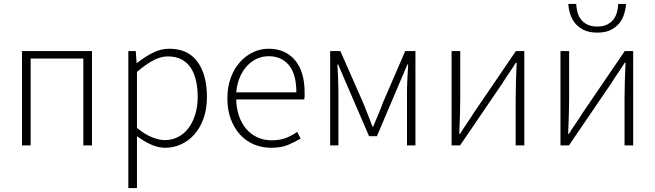

<svg xmlns="http://www.w3.org/2000/svg" viewBox="-20 -740 3334 977"><path d="M92 0V-480H448V0H404V-442H136V0Z M633 217V-480H671L675 -420H678Q713 -448 754.5 -470Q796 -492 841 -492Q937 -492 985 -425.5Q1033 -359 1033 -247Q1033 -186 1016 -138Q999 -90 969.5 -56.5Q940 -23 901.5 -5.5Q863 12 821 12Q787 12 751 -3.5Q715 -19 677 -47V217ZM819 -27Q855 -27 886 -43Q917 -59 939 -88Q961 -117 973.5 -157.5Q986 -198 986 -247Q986 -291 977.5 -329Q969 -367 951 -394.5Q933 -422 904 -437.5Q875 -453 834 -453Q798 -453 759.5 -432.5Q721 -412 677 -374V-89Q719 -55 755 -41Q791 -27 819 -27Z M1359 12Q1313 12 1272.5 -5Q1232 -22 1202 -54.5Q1172 -87 1154.5 -133.5Q1137 -180 1137 -239Q1137 -298 1154.5 -345Q1172 -392 1201.5 -424.5Q1231 -457 1268.5 -474.5Q1306 -492 1346 -492Q1432 -492 1481 -434Q1530 -376 1530 -270Q1530 -261 1530 -252Q1530 -243 1528 -234H1182Q1183 -189 1196 -150.5Q1209 -112 1232.5 -84.5Q1256 -57 1289 -41.5Q1322 -26 1363 -26Q1402 -26 1433.5 -37.5Q1465 -49 1492 -69L1510 -35Q1481 -18 1446.5 -3Q1412 12 1359 12ZM1182 -270H1488Q1488 -363 1450 -408.5Q1412 -454 1347 -454Q1316 -454 1288 -441.5Q1260 -429 1237.5 -405Q1215 -381 1200.5 -347Q1186 -313 1182 -270Z M1660 0V-480H1712L1827 -219Q1839 -188 1851.5 -157.5Q1864 -127 1875 -96H1879Q1892 -127 1905 -157.5Q1918 -188 1929 -219L2042 -480H2094V0H2051V-272Q2051 -300 2053 -338.5Q2055 -377 2057 -412H2053Q2042 -386 2031.5 -361Q2021 -336 2010 -311L1898 -47H1858L1744 -311Q1733 -336 1722.5 -361Q1712 -386 1701 -412H1697Q1699 -377 1700.5 -338.5Q1702 -300 1702 -272V0Z M2278 0V-480H2322V-240Q2322 -201 2320.5 -154Q2319 -107 2317 -59H2321Q2335 -82 2355 -111Q2375 -140 2389 -163L2605 -480H2648V0H2604V-240Q2604 -280 2605.5 -326.5Q2607 -373 2609 -421H2605Q2591 -398 2571 -369Q2551 -340 2537 -317L2321 0Z M2832 0V-480H2876V-240Q2876 -201 2874.5 -154Q2873 -107 2871 -59H2875Q2889 -82 2909 -111Q2929 -140 2943 -163L3159 -480H3202V0H3158V-240Q3158 -280 3159.5 -326.5Q3161 -373 3163 -421H3159Q3145 -398 3125 -369Q3105 -340 3091 -317L2875 0ZM3019 -574Q2977 -574 2949.5 -588Q2922 -602 2905.5 -623Q2889 -644 2881 -670Q2873 -696 2872 -720H2912Q2913 -699 2918.5 -678Q2924 -657 2936.5 -641Q2949 -625 2969 -615Q2989 -605 3019 -605Q3049 -605 3069 -615Q3089 -625 3101.5 -641Q3114 -657 3119.5 -678Q3125 -699 3126 -720H3166Q3164 -696 3156.5 -670Q3149 -644 3132.5 -623Q3116 -602 3088.5 -588Q3061 -574 3019 -574Z"/></svg>

Font: CV Source Sans Light
Style: Regular
Weight: 300
Designer: Paul D. Hunt
Foundry: Adobe Systems Incorporated
Version: Version 3.001